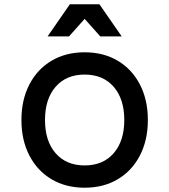

<svg xmlns="http://www.w3.org/2000/svg" viewBox="-20 -860 790 896"><path d="M80 -300Q80 -394 117 -465.5Q154 -537 220.5 -576.5Q287 -616 375 -616Q463 -616 529.5 -576.5Q596 -537 633 -465.5Q670 -394 670 -300Q670 -206 633 -134.5Q596 -63 529.5 -23.5Q463 16 375 16Q287 16 220.5 -23.5Q154 -63 117 -134.5Q80 -206 80 -300ZM560 -300Q560 -398 510.5 -455Q461 -512 375 -512Q289 -512 239.5 -455Q190 -398 190 -300Q190 -202 239.5 -145Q289 -88 375 -88Q461 -88 510.5 -145Q560 -202 560 -300ZM306 -840H444L548 -690H448L342 -809H408L302 -690H202Z"/></svg>

Font: Martian Mono Custom sWd Rg
Style: Regular
Weight: 400
Width: 6
Monospace: yes
Designer: Alex Havermale
Foundry: Evil Martians
Version: Version 1.000